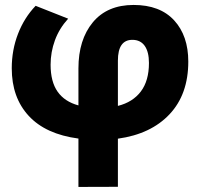

<svg xmlns="http://www.w3.org/2000/svg" viewBox="-20 -545 808 776"><path d="M297 210.5V15Q164.5 -2.5 96 -76.8Q27.5 -151 27.5 -269Q27.5 -343 52.8 -408.2Q78 -473.5 124 -521.5L255.5 -469.5Q219.5 -430 202 -382.2Q184.5 -334.5 184.5 -283.5Q184.5 -214.5 213 -174.2Q241.5 -134 297 -119V-268.5Q297 -384.5 355.2 -454.8Q413.5 -525 520 -525Q626.5 -525 683.8 -462.8Q741 -400.5 741 -296Q741 -164 665.5 -83.5Q590 -3 456.5 15.5V210ZM456.5 -300V-117Q516.5 -132 549.2 -175.2Q582 -218.5 582 -290.5Q582 -335.5 564.8 -359.8Q547.5 -384 515 -384Q456.5 -384 456.5 -300Z"/></svg>

Font: Geologica
Style: Bold
Weight: 700
Designer: Sindre Bremnes, Frode Helland
Foundry: Monokrom Skriftforlag AS
Version: Version 1.010; ttfautohint (v1.8.4.7-5d5b);gftools[0.9.28]